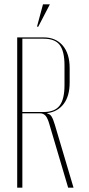

<svg xmlns="http://www.w3.org/2000/svg" viewBox="-20 -873 412 893"><path d="M184 -699Q239 -699 271.5 -661.5Q304 -624 304 -556V-489Q304 -426 276 -389.5Q248 -353 200 -347V-345Q212 -343 219.5 -331.5Q227 -320 235 -293L322 0H297L210 -294Q202 -323 192 -334.5Q182 -346 166 -346H84V0H60V-699ZM280 -569Q280 -634 258 -663.5Q236 -693 183 -693H84V-352H182Q235 -352 257.5 -382Q280 -412 280 -477ZM152 -749 180 -853H212L158 -749Z"/></svg>

Font: Moniqa Thin Display
Style: Regular
Weight: 100
Designer: Rajesh Rajput
Foundry: Rajesh Rajput
Version: Version 1.000